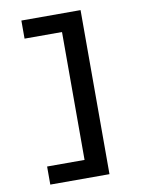

<svg xmlns="http://www.w3.org/2000/svg" viewBox="-97 -828 793 1035"><g transform="rotate(-10 300.0 -311.0)"><path d="M417 -760V138H93V39H298V-661H93V-760Z"/></g></svg>

Font: iA Writer Quattro V
Style: Regular
Weight: 400
Designer: Mike Abbink, Paul van der Laan, Pieter van Rosmalen, Oliver Reichenstein
Foundry: Information Architects Inc.
Version: Version 2.000